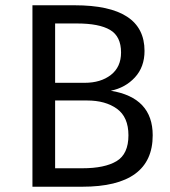

<svg xmlns="http://www.w3.org/2000/svg" viewBox="-20 -708 646 728"><path d="M400 -364Q559 -338 559 -195Q559 0 292 0H103V-688H263Q528 -688 528 -515Q528 -454 491.5 -414.5Q455 -375 400 -364ZM272 -619H189V-394H301Q362 -394 400.5 -424Q439 -454 439 -509Q439 -570 397.5 -594.5Q356 -619 272 -619ZM292 -70Q377 -70 422 -97Q467 -124 467 -195Q467 -264 423.5 -295.5Q380 -327 310 -327H189V-70Z"/></svg>

Font: FiraGO Book
Style: Regular
Weight: 350
Designer: bBox Type
Foundry: bBox Type GmbH
Version: Version 1.001;PS 001.001;hotconv 1.0.88;makeotf.lib2.5.64775